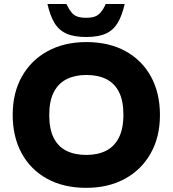

<svg xmlns="http://www.w3.org/2000/svg" viewBox="-20 -917 852 947"><path d="M405.5 9.5Q293.6 9.5 212.1 -35.5Q130.6 -80.5 86.6 -161.5Q42.6 -242.5 42.6 -351Q42.6 -459 88.1 -539.7Q133.6 -620.5 215.6 -665Q297.6 -709.5 405.5 -709.5Q518 -709.5 599.4 -664.5Q680.9 -619.5 724.9 -538.7Q768.9 -458 768.9 -349.5Q768.9 -241.5 723.4 -160.8Q677.9 -80 596.2 -35.3Q514.5 9.5 405.5 9.5ZM405.5 -152.8Q461.7 -152.8 502.6 -173.2Q543.5 -193.6 566.1 -237.7Q588.7 -281.9 588.7 -351Q588.7 -420.1 566.8 -463.3Q545 -506.4 504.1 -526.8Q463.2 -547.2 405.5 -547.2Q350.3 -547.2 309.2 -526.8Q268 -506.4 245.5 -463Q222.9 -419.6 222.9 -349.5Q222.9 -280.9 244.7 -237.2Q266.6 -193.6 307.7 -173.2Q348.8 -152.8 405.5 -152.8ZM404.5 -734.5Q344 -734.5 306.6 -751.7Q269.1 -769 247.8 -805.2Q226.6 -841.4 214.1 -897.4H307.4Q320.4 -870.4 333.1 -855.4Q345.9 -840.3 362.9 -834.8Q380 -829.3 404.5 -829.3Q429.6 -829.3 446.3 -834.8Q463.1 -840.3 476.1 -855.4Q489.1 -870.4 501.7 -897.4H594.9Q582.4 -841.4 561.2 -805.2Q539.9 -769 503 -751.7Q466 -734.5 404.5 -734.5Z"/></svg>

Font: REM Medium
Style: Regular
Weight: 500
Designer: Octavio Pardo
Foundry: Ashler Design
Version: Version 1.005;gftools[0.9.28]